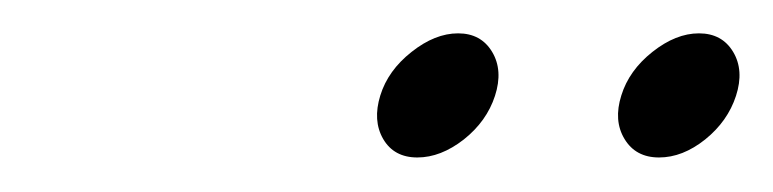

<svg xmlns="http://www.w3.org/2000/svg" viewBox="-20 -553 459 114"><path d="M395 -533.2Q408.7 -533.2 415.3 -522.2Q421.9 -511.2 417 -496.1Q412.1 -481 398.7 -470.2Q385.3 -459.5 371.3 -459.5Q357.4 -459.5 350.8 -470.5Q344.2 -481.4 348.9 -496.3Q353.5 -511.2 367.4 -522.2Q381.3 -533.2 395 -533.2ZM252 -533.2Q265.6 -533.2 272.2 -522.2Q278.8 -511.2 273.9 -496.1Q269 -481 255.4 -470.2Q241.7 -459.5 227.8 -459.5Q213.9 -459.5 207.5 -470.5Q201.2 -481.4 205.8 -496.3Q210.4 -511.2 224.4 -522.2Q238.3 -533.2 252 -533.2Z"/></svg>

Font: RIT Rachana
Style: Italic
Weight: 400
Designer: Hussain KH
Version: 1.5.2